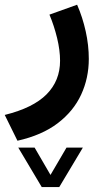

<svg xmlns="http://www.w3.org/2000/svg" viewBox="-53 -321 420 803"><path d="M121.6 461.4 23.4 296.4H91.8L158.2 410.6L225.1 296.4H293.5L194.8 461.4ZM269.5 -301.3Q292.5 -248.5 305.4 -190.2Q318.4 -131.8 318.4 -74.7Q318.4 5.4 286.4 74.7Q254.4 144 188.5 194.3Q122.6 244.6 20 267.6L-33.2 159.7Q85.4 130.4 141.8 73.5Q198.2 16.6 198.2 -66.9Q198.2 -110.8 185.8 -162.1Q173.3 -213.4 153.8 -259.8Z"/></svg>

Font: Vazir
Style: Bold
Weight: 700
Designer: Saber Rastikerdar
Foundry: Saber Rastikerdar
Version: Version 30.0.0